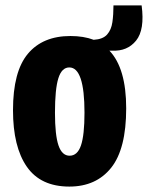

<svg xmlns="http://www.w3.org/2000/svg" viewBox="-20 -675 546 709"><path d="M236 14Q130 14 79 -59.5Q28 -133 28 -268Q28 -411 83 -476.5Q138 -542 240 -542Q289 -542 326 -528Q360 -530 375.5 -547.5Q391 -565 395 -593Q399 -621 399 -655H503Q515 -565 482.5 -525Q450 -485 394 -488H384Q446 -423 446 -275Q446 -125 390.5 -55.5Q335 14 236 14ZM237 -100Q266 -100 279 -138Q292 -176 292 -259Q292 -426 236 -426Q208 -426 195.5 -386Q183 -346 183 -259Q183 -176 196 -138Q209 -100 237 -100Z"/></svg>

Font: Bricolage Grotesque 12pt Condensed ExtraBold
Style: Regular
Weight: 800
Width: 3
Designer: Mathieu Triay
Foundry: Atelier Triay
Version: Version 1.001; ttfautohint (v1.8.4.7-5d5b);gftools[0.9.33.de